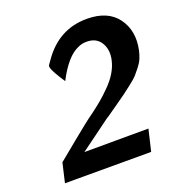

<svg xmlns="http://www.w3.org/2000/svg" viewBox="-128 -815 863 923"><g transform="rotate(-20 303.5 -353.5)"><path d="M169 -558Q173 -565 185 -581Q272 -707 416 -707Q523 -707 572 -640.5Q621 -574 601 -479Q596 -457 588.5 -439Q581 -421 565.5 -401.5Q550 -382 540 -370.5Q530 -359 501.5 -337Q473 -315 460.5 -305.5Q448 -296 407 -267.5Q366 -239 349 -227V-228Q322 -208 266 -167Q210 -126 187 -109Q242 -109 351 -109.5Q460 -110 515 -110L489 0H48L71 -99Q85 -110 166 -177Q247 -244 287 -272L286 -271Q319 -296 340.5 -314Q362 -332 390 -360Q418 -388 436 -417.5Q454 -447 461 -478Q473 -529 450.5 -566.5Q428 -604 378 -604Q353 -604 333 -594Q273 -569 217 -461Q214 -465 198.5 -490Q183 -515 175 -532Q167 -549 169 -558Z"/></g></svg>

Font: Coval
Style: ExtraBold Italic
Weight: 800
Foundry: Context Ltd
Version: Version 001.000